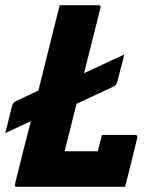

<svg xmlns="http://www.w3.org/2000/svg" viewBox="-53 -720 623 740"><path d="M13 0Q1 0 5 -11Q20 -72 35 -132.5Q50 -193 66 -253L-33 -207Q-29 -222 -23.5 -243Q-18 -264 -7 -310Q-5 -318 -1.5 -322.5Q2 -327 10 -331L95 -371Q109 -428 123.5 -485.5Q138 -543 152 -600Q158 -625 164.5 -650Q171 -675 177 -700H326Q338 -700 334 -689L271 -438L426 -510Q423 -498 416 -470Q409 -442 399 -405Q395 -391 386 -387L242 -320L196 -137H324Q328 -153 332 -169.5Q336 -186 340 -200H468Q478 -200 476 -189Q470 -164 461.5 -129.5Q453 -95 444.5 -60.5Q436 -26 429 0Z"/></svg>

Font: Recursive Sn Lnr St XBd
Style: Italic
Weight: 800
Italic angle: -15°
Version: Version 1.079;hotconv 1.0.112;makeotfexe 2.5.65598; ttfautoh